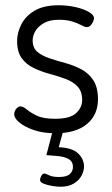

<svg xmlns="http://www.w3.org/2000/svg" viewBox="-20 -499 427 729"><path d="M191 7Q144 7 109 -5Q74 -17 54 -33.5Q34 -50 34 -65Q34 -72 37 -78.5Q40 -85 45.5 -90Q51 -95 57 -95Q68 -95 81.5 -83.5Q95 -72 119.5 -60Q144 -48 189 -48Q246 -48 269 -69.5Q292 -91 292 -119Q292 -152 274.5 -170.5Q257 -189 228.5 -199.5Q200 -210 168.5 -218.5Q137 -227 108.5 -240.5Q80 -254 62.5 -278Q45 -302 45 -343Q45 -375 61 -406.5Q77 -438 111.5 -458.5Q146 -479 203 -479Q236 -479 267 -472Q298 -465 317.5 -453.5Q337 -442 337 -430Q337 -425 333.5 -417Q330 -409 324 -402.5Q318 -396 310 -396Q302 -396 288.5 -403.5Q275 -411 254 -417.5Q233 -424 204 -424Q168 -424 146 -411Q124 -398 114 -380.5Q104 -363 104 -346Q104 -317 122 -302Q140 -287 168.5 -277.5Q197 -268 228.5 -259.5Q260 -251 288.5 -236Q317 -221 334.5 -194Q352 -167 352 -122Q352 -63 310 -28Q268 7 191 7ZM210 210Q196 210 178 207Q160 204 146 198.5Q132 193 132 184Q132 181 134 175Q136 169 139.5 164.5Q143 160 148 160Q154 160 166.5 166.5Q179 173 204 173Q233 173 245 162Q257 151 257 135Q257 114 240 104.5Q223 95 194 93L156 90L182 -9H222L203 60Q254 62 276.5 83.5Q299 105 299 133Q299 150 289.5 168Q280 186 260 198Q240 210 210 210Z"/></svg>

Font: Dosis ExtraLight
Style: Regular
Weight: 400
Version: Version 3.001; ttfautohint (v1.8.2)